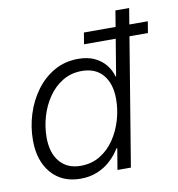

<svg xmlns="http://www.w3.org/2000/svg" viewBox="-82 -803 822 887"><g transform="rotate(-10 328.5 -359.0)"><path d="M226.1 10.3Q139.2 10.3 88.9 -47.6Q38.6 -105.5 38.6 -202.1Q38.6 -264.2 57.1 -323.7Q75.7 -383.3 111.1 -431.6Q146.5 -480 196.5 -508.5Q246.6 -537.1 309.1 -537.1Q353.5 -537.1 385.7 -522Q418 -506.8 438 -481.4Q458 -456.1 465.8 -426.8H468.3L518.1 -727.5H582.5L462.4 0H399.4L416 -99.1H412.1Q393.6 -68.4 366.5 -43.5Q339.4 -18.6 304 -4.2Q268.6 10.3 226.1 10.3ZM236.3 -48.3Q287.1 -48.3 326.9 -72.3Q366.7 -96.2 394 -136.5Q421.4 -176.8 435.8 -225.6Q450.2 -274.4 450.2 -324.2Q450.2 -395.5 415.5 -437.3Q380.9 -479 315.9 -479Q265.6 -479 226.1 -455.1Q186.5 -431.2 159.2 -391.4Q131.8 -351.6 117.4 -303Q103 -254.4 103 -204.1Q103 -131.8 138.2 -90.1Q173.3 -48.3 236.3 -48.3ZM348.1 -598.6 356.9 -652.3H656.7L647.9 -598.6Z"/></g></svg>

Font: Inter 24pt Light
Style: Italic
Weight: 300
Italic angle: -9.3988°
Designer: Rasmus Andersson
Foundry: rsms
Version: Version 4.001;git-66647c0bb